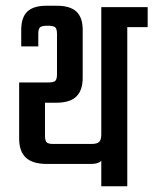

<svg xmlns="http://www.w3.org/2000/svg" viewBox="-20 -651 536 671"><path d="M496.1 -626V-556.2H424.8V0H334V-88.9Q323.2 -78.1 298.8 -78.1H143.1Q94.2 -78.1 70.6 -99.9Q46.9 -121.6 46.9 -167V-362.8H148.9Q167 -362.8 173.1 -368.4Q179.2 -374 179.2 -391.1V-532.2Q179.2 -549.8 173.1 -555.4Q167 -561 148.9 -561H144Q126 -561 119.9 -555.4Q113.8 -549.8 113.8 -532.2V-488.8H54.2V-546.9Q54.2 -589.8 75.4 -610.4Q96.7 -630.9 142.1 -630.9H179.2Q225.1 -630.9 247.1 -610.4Q269 -589.8 269 -546.9V-378.9Q269 -335.4 246.8 -313.7Q224.6 -292 176.8 -292H137.2V-178.2Q137.2 -159.7 142.8 -153.8Q148.4 -147.9 166 -147.9H299.8Q319.3 -147.9 326.7 -155.3Q334 -162.6 334 -182.1V-626Z"/></svg>

Font: Teko
Style: Regular
Weight: 400
Designer: Manushi Parikh, Jonny Pinhorn
Foundry: Indian Type Foundry
Version: Version 2.000;PS 1.0;hotconv 1.0.79;makeotf.lib2.5.61930